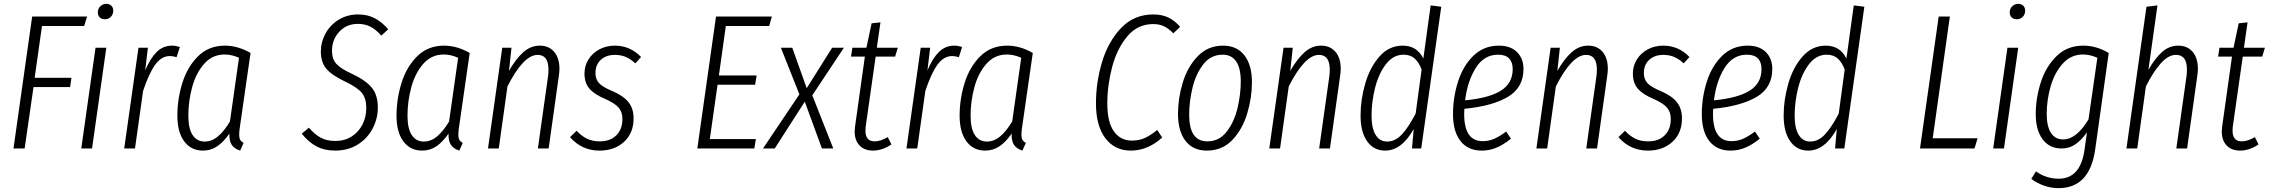

<svg xmlns="http://www.w3.org/2000/svg" viewBox="-20 -771 11781 997"><path d="M432 -685 417 -636H198L160 -367H351L344 -319H154L108 0H50L147 -685Z M532 -523 458 0H402L476 -523ZM488 -706Q488 -726 501 -738.5Q514 -751 532 -751Q548 -751 558 -741.5Q568 -732 568 -716Q568 -696 555.5 -683.5Q543 -671 525 -671Q508 -671 498 -680.5Q488 -690 488 -706Z M914 -527 897 -474Q877 -480 863 -480Q818 -480 785.5 -434.5Q753 -389 723 -299L681 0H625L699 -523H748L734 -406Q761 -469 794 -501.5Q827 -534 874 -534Q891 -534 914 -527Z M1281 -496 1226 -114Q1222 -90 1222 -71Q1222 -55 1227 -45.5Q1232 -36 1245 -29L1227 11Q1198 2 1184 -18Q1170 -38 1171 -77Q1142 -35 1109 -12Q1076 11 1034 11Q972 11 936.5 -37Q901 -85 901 -170Q901 -257 927 -340.5Q953 -424 1008.5 -479Q1064 -534 1148 -534Q1215 -534 1281 -496ZM958 -170Q958 -104 980 -70Q1002 -36 1043 -36Q1080 -36 1112 -63Q1144 -90 1174 -140L1221 -471Q1183 -488 1146 -488Q1083 -488 1040.5 -440Q998 -392 978 -319Q958 -246 958 -170Z M1996 -619 1960 -586Q1932 -618 1903.5 -632.5Q1875 -647 1838 -647Q1780 -647 1742 -606.5Q1704 -566 1704 -507Q1704 -465 1726 -440Q1748 -415 1807 -388Q1878 -355 1910 -316.5Q1942 -278 1942 -213Q1942 -156 1915.5 -104.5Q1889 -53 1838.5 -21Q1788 11 1720 11Q1664 11 1622.5 -11.5Q1581 -34 1547 -77L1584 -108Q1613 -74 1644.5 -56.5Q1676 -39 1721 -39Q1770 -39 1806.5 -62.5Q1843 -86 1862.5 -125Q1882 -164 1882 -211Q1882 -260 1859 -288.5Q1836 -317 1775 -346Q1703 -380 1674.5 -414Q1646 -448 1646 -504Q1646 -552 1670 -596.5Q1694 -641 1738.5 -668.5Q1783 -696 1840 -696Q1889 -696 1926.5 -676Q1964 -656 1996 -619Z M2419 -496 2364 -114Q2360 -90 2360 -71Q2360 -55 2365 -45.5Q2370 -36 2383 -29L2365 11Q2336 2 2322 -18Q2308 -38 2309 -77Q2280 -35 2247 -12Q2214 11 2172 11Q2110 11 2074.5 -37Q2039 -85 2039 -170Q2039 -257 2065 -340.5Q2091 -424 2146.5 -479Q2202 -534 2286 -534Q2353 -534 2419 -496ZM2096 -170Q2096 -104 2118 -70Q2140 -36 2181 -36Q2218 -36 2250 -63Q2282 -90 2312 -140L2359 -471Q2321 -488 2284 -488Q2221 -488 2178.5 -440Q2136 -392 2116 -319Q2096 -246 2096 -170Z M2885 -414Q2885 -398 2882 -378L2829 0H2773L2826 -376Q2828 -388 2828 -410Q2828 -486 2772 -486Q2698 -486 2615 -322L2570 0H2514L2588 -523H2636L2623 -403Q2659 -466 2697.5 -500Q2736 -534 2783 -534Q2830 -534 2857.5 -502Q2885 -470 2885 -414Z M3309 -475 3279 -442Q3254 -465 3229 -475.5Q3204 -486 3173 -486Q3128 -486 3100 -460.5Q3072 -435 3072 -391Q3072 -359 3091.5 -338.5Q3111 -318 3160 -298Q3218 -273 3244 -240Q3270 -207 3270 -156Q3270 -80 3220.5 -34.5Q3171 11 3093 11Q3001 11 2940 -59L2974 -92Q2999 -65 3027.5 -51Q3056 -37 3095 -37Q3149 -37 3180.5 -68.5Q3212 -100 3212 -153Q3212 -189 3192.5 -212Q3173 -235 3121 -258Q3064 -282 3039.5 -312Q3015 -342 3015 -389Q3015 -429 3035.5 -462Q3056 -495 3092 -514.5Q3128 -534 3173 -534Q3252 -534 3309 -475Z M3988 -685 3974 -636H3749L3713 -379H3909L3901 -331H3706L3666 -49H3905L3897 0H3601L3698 -685Z M4362 -523 4198 -276 4307 0H4248L4159 -243L4003 0H3942L4131 -281L4035 -523H4094L4169 -313L4301 -523Z M4475 -112Q4474 -105 4474 -92Q4474 -37 4522 -37Q4552 -37 4590 -59L4609 -21Q4561 11 4513 11Q4469 11 4443.5 -15.5Q4418 -42 4418 -89Q4418 -96 4420 -114L4471 -477H4399L4406 -523H4479L4506 -650L4552 -655L4533 -523H4642L4628 -477H4527Z M4976 -527 4959 -474Q4939 -480 4925 -480Q4880 -480 4847.5 -434.5Q4815 -389 4785 -299L4743 0H4687L4761 -523H4810L4796 -406Q4823 -469 4856 -501.5Q4889 -534 4936 -534Q4953 -534 4976 -527Z M5343 -496 5288 -114Q5284 -90 5284 -71Q5284 -55 5289 -45.5Q5294 -36 5307 -29L5289 11Q5260 2 5246 -18Q5232 -38 5233 -77Q5204 -35 5171 -12Q5138 11 5096 11Q5034 11 4998.5 -37Q4963 -85 4963 -170Q4963 -257 4989 -340.5Q5015 -424 5070.5 -479Q5126 -534 5210 -534Q5277 -534 5343 -496ZM5020 -170Q5020 -104 5042 -70Q5064 -36 5105 -36Q5142 -36 5174 -63Q5206 -90 5236 -140L5283 -471Q5245 -488 5208 -488Q5145 -488 5102.5 -440Q5060 -392 5040 -319Q5020 -246 5020 -170Z M6108 -632 6073 -598Q6047 -624 6023.5 -635Q6000 -646 5968 -646Q5887 -646 5833.5 -582Q5780 -518 5755 -423Q5730 -328 5730 -233Q5730 -137 5764 -89Q5798 -41 5857 -41Q5896 -41 5926 -55Q5956 -69 5989 -96L6015 -57Q5940 11 5852 11Q5769 11 5720 -53Q5671 -117 5671 -235Q5671 -344 5703 -450Q5735 -556 5802 -626Q5869 -696 5969 -696Q6014 -696 6047 -680Q6080 -664 6108 -632Z M6097 -180Q6097 -260 6121.5 -341.5Q6146 -423 6199 -478.5Q6252 -534 6331 -534Q6403 -534 6442 -483.5Q6481 -433 6481 -344Q6481 -264 6456.5 -182Q6432 -100 6379.5 -44.5Q6327 11 6247 11Q6175 11 6136 -39.5Q6097 -90 6097 -180ZM6423 -348Q6423 -417 6399 -452Q6375 -487 6329 -487Q6267 -487 6228 -436.5Q6189 -386 6172 -314Q6155 -242 6155 -175Q6155 -37 6249 -37Q6311 -37 6350 -87.5Q6389 -138 6406 -209.5Q6423 -281 6423 -348Z M6942 -414Q6942 -398 6939 -378L6886 0H6830L6883 -376Q6885 -388 6885 -410Q6885 -486 6829 -486Q6755 -486 6672 -322L6627 0H6571L6645 -523H6693L6680 -403Q6716 -466 6754.5 -500Q6793 -534 6840 -534Q6887 -534 6914.5 -502Q6942 -470 6942 -414Z M7464 -736 7360 0H7312L7321 -101Q7258 11 7173 11Q7113 11 7079 -37.5Q7045 -86 7045 -171Q7045 -254 7069.5 -338Q7094 -422 7143.5 -478Q7193 -534 7264 -534Q7338 -534 7371 -467L7409 -743ZM7102 -171Q7102 -106 7123 -71Q7144 -36 7183 -36Q7225 -36 7259.5 -73Q7294 -110 7331 -181L7362 -410Q7348 -447 7326 -467Q7304 -487 7268 -487Q7215 -487 7177 -438Q7139 -389 7120.5 -315.5Q7102 -242 7102 -171Z M7584 -206Q7583 -197 7583 -179Q7583 -38 7679 -38Q7711 -38 7739.5 -50.5Q7768 -63 7801 -88L7826 -51Q7788 -20 7751.5 -4.5Q7715 11 7674 11Q7603 11 7564 -38.5Q7525 -88 7525 -178Q7525 -265 7551 -347Q7577 -429 7631 -481.5Q7685 -534 7763 -534Q7824 -534 7857.5 -500.5Q7891 -467 7891 -413Q7891 -316 7810 -268Q7729 -220 7584 -206ZM7588 -250Q7713 -262 7774 -300.5Q7835 -339 7835 -412Q7835 -448 7816.5 -467.5Q7798 -487 7759 -487Q7686 -487 7643 -418Q7600 -349 7588 -250Z M8329 -414Q8329 -398 8326 -378L8273 0H8217L8270 -376Q8272 -388 8272 -410Q8272 -486 8216 -486Q8142 -486 8059 -322L8014 0H7958L8032 -523H8080L8067 -403Q8103 -466 8141.5 -500Q8180 -534 8227 -534Q8274 -534 8301.5 -502Q8329 -470 8329 -414Z M8753 -475 8723 -442Q8698 -465 8673 -475.5Q8648 -486 8617 -486Q8572 -486 8544 -460.5Q8516 -435 8516 -391Q8516 -359 8535.5 -338.5Q8555 -318 8604 -298Q8662 -273 8688 -240Q8714 -207 8714 -156Q8714 -80 8664.5 -34.5Q8615 11 8537 11Q8445 11 8384 -59L8418 -92Q8443 -65 8471.5 -51Q8500 -37 8539 -37Q8593 -37 8624.5 -68.5Q8656 -100 8656 -153Q8656 -189 8636.5 -212Q8617 -235 8565 -258Q8508 -282 8483.5 -312Q8459 -342 8459 -389Q8459 -429 8479.5 -462Q8500 -495 8536 -514.5Q8572 -534 8617 -534Q8696 -534 8753 -475Z M8876 -206Q8875 -197 8875 -179Q8875 -38 8971 -38Q9003 -38 9031.5 -50.5Q9060 -63 9093 -88L9118 -51Q9080 -20 9043.5 -4.5Q9007 11 8966 11Q8895 11 8856 -38.5Q8817 -88 8817 -178Q8817 -265 8843 -347Q8869 -429 8923 -481.5Q8977 -534 9055 -534Q9116 -534 9149.5 -500.5Q9183 -467 9183 -413Q9183 -316 9102 -268Q9021 -220 8876 -206ZM8880 -250Q9005 -262 9066 -300.5Q9127 -339 9127 -412Q9127 -448 9108.5 -467.5Q9090 -487 9051 -487Q8978 -487 8935 -418Q8892 -349 8880 -250Z M9661 -736 9557 0H9509L9518 -101Q9455 11 9370 11Q9310 11 9276 -37.5Q9242 -86 9242 -171Q9242 -254 9266.5 -338Q9291 -422 9340.5 -478Q9390 -534 9461 -534Q9535 -534 9568 -467L9606 -743ZM9299 -171Q9299 -106 9320 -71Q9341 -36 9380 -36Q9422 -36 9456.5 -73Q9491 -110 9528 -181L9559 -410Q9545 -447 9523 -467Q9501 -487 9465 -487Q9412 -487 9374 -438Q9336 -389 9317.5 -315.5Q9299 -242 9299 -171Z M10105 -685 10016 -53H10249L10233 0H9950L10047 -685Z M10460 -523 10386 0H10330L10404 -523ZM10416 -706Q10416 -726 10429 -738.5Q10442 -751 10460 -751Q10476 -751 10486 -741.5Q10496 -732 10496 -716Q10496 -696 10483.5 -683.5Q10471 -671 10453 -671Q10436 -671 10426 -680.5Q10416 -690 10416 -706Z M10930 -496 10860 3Q10832 206 10669 206Q10631 206 10594 193Q10557 180 10528 158L10552 119Q10606 157 10670 157Q10785 157 10805 2L10817 -84Q10789 -44 10757.5 -22Q10726 0 10685 0Q10622 0 10586.5 -48Q10551 -96 10551 -178Q10551 -262 10577.5 -344Q10604 -426 10659.5 -480Q10715 -534 10798 -534Q10866 -534 10930 -496ZM10608 -180Q10608 -115 10630 -81Q10652 -47 10694 -47Q10762 -47 10825 -151L10871 -471Q10833 -488 10796 -488Q10734 -488 10691.5 -441Q10649 -394 10628.5 -323Q10608 -252 10608 -180Z M11393 -414Q11393 -398 11390 -378L11337 0H11281L11334 -376Q11336 -389 11336 -411Q11336 -486 11279 -486Q11239 -486 11199 -440.5Q11159 -395 11123 -322L11078 0H11022L11126 -736L11183 -743L11136 -408Q11169 -467 11206.5 -500.5Q11244 -534 11291 -534Q11338 -534 11365.5 -502Q11393 -470 11393 -414Z M11574 -112Q11573 -105 11573 -92Q11573 -37 11621 -37Q11651 -37 11689 -59L11708 -21Q11660 11 11612 11Q11568 11 11542.5 -15.5Q11517 -42 11517 -89Q11517 -96 11519 -114L11570 -477H11498L11505 -523H11578L11605 -650L11651 -655L11632 -523H11741L11727 -477H11626Z"/></svg>

Font: Fira Sans Extra Condensed Light
Style: Italic
Weight: 300
Width: 3
Italic angle: -8°
Designer: Carrois Corporate & Edenspiekermann AG
Foundry: Carrois Corporate GbR & Edenspiekermann AG
Version: Version 4.203